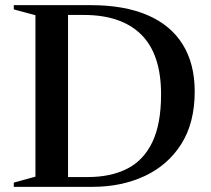

<svg xmlns="http://www.w3.org/2000/svg" viewBox="-20 -725 820 745"><path d="M605 -359Q605 -514.5 528 -590.8Q451 -667 305 -667H177L173 -705H332.5Q462.5 -705 552.5 -666.2Q642.5 -627.5 689 -552.5Q735.5 -477.5 735.5 -370Q735.5 -248.5 683.5 -166.2Q631.5 -84 541.5 -42Q451.5 0 338.5 0H173L177 -38H320.5Q409.5 -38 473.2 -70.2Q537 -102.5 571 -173.2Q605 -244 605 -359ZM33.5 0V-16.5L117.5 -39.5V-666L33.5 -688.5V-705H244V0Z"/></svg>

Font: Newsreader 60pt Medium
Style: Regular
Weight: 500
Designer: Hugues Gentile
Foundry: Production Type
Version: Version 1.003